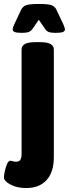

<svg xmlns="http://www.w3.org/2000/svg" viewBox="-74 -738 348 970"><path d="M58 212Q12 212 -21 194.5Q-54 177 -54 158Q-54 148 -50 128Q-46 108 -38.5 91Q-31 74 -22 74Q-17 74 -10 76.5Q-3 79 7 79Q23 79 29 69Q35 59 35 39V-487Q35 -506 51.5 -515.5Q68 -525 104 -525H129Q165 -525 181.5 -515.5Q198 -506 198 -487V56Q198 131 161.5 171.5Q125 212 58 212ZM38 -572Q12 -572 1 -576Q-10 -580 -10 -589Q-10 -597 -2 -615L32 -687Q40 -705 57.5 -711.5Q75 -718 122 -718Q170 -718 187 -711.5Q204 -705 212 -687L246 -615Q254 -597 254 -589Q254 -580 243 -576Q232 -572 206 -572Q184 -572 172 -576.5Q160 -581 151 -596L122 -638L93 -596Q84 -582 72.5 -577Q61 -572 38 -572Z"/></svg>

Font: Asap Condensed ExtraBold
Style: Regular
Weight: 800
Width: 3
Designer: Pablo Cosgaya
Foundry: Omnibus-Type
Version: Version 3.001; ttfautohint (v1.8.4.7-5d5b)